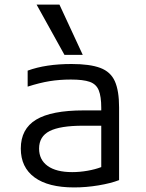

<svg xmlns="http://www.w3.org/2000/svg" viewBox="-20 -810 640 840"><path d="M304 10Q191 10 131 -34Q71 -78 71 -160Q71 -246 138 -286.5Q205 -327 346 -327H423V-338Q423 -388 412 -415Q401 -442 372.5 -452Q344 -462 290 -462Q241 -462 197.5 -455Q154 -448 101 -431V-501Q180 -530 293 -530Q373 -530 418.5 -513Q464 -496 482.5 -454.5Q501 -413 501 -340V-22Q465 -8 411 1Q357 10 304 10ZM423 -260H343Q243 -260 197 -236.5Q151 -213 151 -160Q151 -111 188.5 -84Q226 -57 296 -57Q329 -57 363 -63Q397 -69 423 -79ZM262 -570 140 -790H240L342 -570Z"/></svg>

Font: M PLUS Code Latin 60
Style: Regular
Weight: 400
Width: 7
Monospace: yes
Designer: Coji Morishita
Foundry: UNDERFOREST DESIGN
Version: Version 1.005; ttfautohint (v1.8.3)